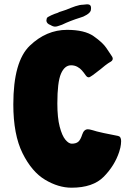

<svg xmlns="http://www.w3.org/2000/svg" viewBox="-20 -859 614 894"><path d="M354 -777Q306 -762 269 -744Q265 -743 254.5 -739Q244 -735 237 -735Q227 -735 216 -742Q196 -749 196 -764Q196 -766 198 -774Q199 -779 218 -787.5Q237 -796 248 -799Q254 -803 270 -807.5Q286 -812 309 -822L331 -830Q352 -837 366 -837L386 -839Q404 -839 404 -822Q404 -815 403 -811Q400 -800 383.5 -790Q367 -780 354 -777ZM495 -606Q505 -593 505 -586Q505 -580 501 -576Q497 -572 491 -569Q485 -566 483 -564Q471 -556 451 -539Q442 -532 424.5 -518.5Q407 -505 401 -502Q397 -499 393 -499Q386 -499 380 -507Q374 -515 372 -518Q370 -521 361.5 -531Q353 -541 340 -548Q327 -555 311 -555Q281 -555 264 -516Q247 -477 247 -377Q247 -311 258 -269Q269 -227 284.5 -208.5Q300 -190 314 -190Q334 -190 344.5 -199Q355 -208 363 -233Q371 -257 389 -257Q395 -257 402.5 -255Q410 -253 414 -252Q424 -248 463 -239.5Q502 -231 530 -226Q544 -223 544 -202Q544 -192 543 -187Q542 -174 535 -152Q514 -88 463.5 -36.5Q413 15 313 15Q252 15 190 -22Q128 -59 85 -145.5Q42 -232 42 -373Q42 -573 119 -646.5Q196 -720 292 -720Q374 -720 416 -690.5Q458 -661 474.5 -636.5Q491 -612 495 -606Z"/></svg>

Font: Barrio
Style: Regular
Weight: 400
Designer: Pablo Cosgaya & Sergio Jimenez
Foundry: Pablo Cosgaya & Sergio Jimenez
Version: Version 1.005